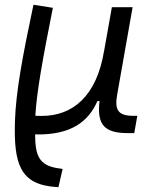

<svg xmlns="http://www.w3.org/2000/svg" viewBox="-20 -547 626 796"><path d="M222.2 229 239.7 153.3 219.7 150.4C138.7 138.2 126.5 93.8 125.5 10.3H129.9C273.9 12.7 346.2 -42 383.8 -127.9H392.6C380.9 -26.9 415 4.9 511.7 4.9H536.6L549.3 -66.9H531.7C471.2 -66.9 454.1 -89.8 465.8 -154.8L529.8 -517.1H443.8L411.6 -335.9V-336.9C381.3 -149.4 282.2 -65.9 152.3 -66.4L126.5 -66.9C132.3 -166.5 156.7 -301.8 199.2 -514.6L118.7 -527.3C72.3 -308.6 45.9 -165 42 -44.9C36.6 132.8 63 219.2 214.4 228.5Z"/></svg>

Font: Cascadia Mono SemiLight
Style: Italic
Weight: 350
Italic angle: -10°
Monospace: yes
Designer: Aaron Bell
Foundry: Saja Typeworks
Version: Version 2404.023